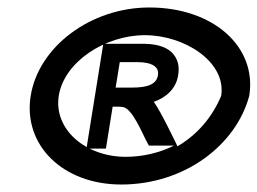

<svg xmlns="http://www.w3.org/2000/svg" viewBox="-20 -482 688 513"><path d="M62 -226C41 -95 147 11 304 11C474 11 611 -95 646 -226C667 -357 550 -462 379 -462C222 -462 83 -357 62 -226ZM137 -226C151 -316 260 -388 367 -388C474 -388 585 -316 571 -226C548 -171 509 -123 454 -91L450 -100C444 -111 412 -180 391 -210C420 -220 450 -242 456 -281C458 -293 458 -304 455 -315C445 -348 415 -365 361 -365H256L211 -85H263L281 -197H287C296 -197 303 -197 308 -196C334 -193 361 -123 375 -98L378 -93H445C407 -74 362 -63 316 -63C209 -63 123 -136 137 -226ZM289 -248 300 -316H347C385 -316 406 -304 402 -281C398 -256 373 -248 333 -248Z"/></svg>

Font: Charger Pro
Style: ExBdSuExtObl
Weight: 400
Designer: Jasper
Foundry: Cannot Into Space Fonts
Version: Version 1.09